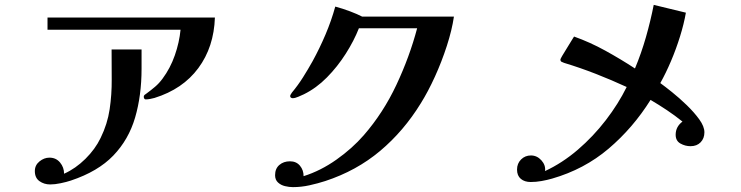

<svg xmlns="http://www.w3.org/2000/svg" viewBox="-20 -745 3040 788"><path d="M561 -463Q561 -353 534.5 -262.5Q508 -172 445 -106.5Q382 -41 271 -4Q253 2 229 7Q205 12 186 12Q161 12 142 -1.5Q123 -15 123 -43Q123 -67 142 -82.5Q161 -98 183 -98Q210 -98 226.5 -78Q243 -58 243 -32Q290 -53 330.5 -93Q371 -133 393 -179Q421 -236 430 -296.5Q439 -357 438.5 -419Q438 -481 438 -542H561ZM862 -673Q858 -552 794 -465.5Q730 -379 614 -343Q607 -341 596.5 -339Q586 -337 578 -337Q574 -337 572 -340.5Q570 -344 570 -348Q570 -353 574 -356Q578 -359 581 -361Q600 -375 616.5 -389Q633 -403 647 -422Q679 -465 697.5 -518Q716 -571 721 -623H175V-673Z M1843 -677Q1835 -622 1814 -557Q1793 -492 1765 -430.5Q1737 -369 1707 -321Q1637 -207 1540 -125.5Q1443 -44 1315 -2Q1284 8 1250 15.5Q1216 23 1182 23Q1167 23 1150 19Q1133 15 1121 4Q1109 -7 1109 -26Q1109 -53 1126.5 -68Q1144 -83 1170 -83Q1196 -83 1211 -65Q1226 -47 1226 -22Q1296 -44 1361 -90Q1426 -136 1473 -190Q1553 -282 1607 -397Q1661 -512 1692 -629H1453Q1433 -578 1399 -524.5Q1365 -471 1321.5 -427Q1278 -383 1227 -358Q1218 -354 1204.5 -348Q1191 -342 1181 -342Q1178 -342 1174.5 -344Q1171 -346 1171 -350Q1171 -355 1173 -357Q1174 -359 1175.5 -361Q1177 -363 1178 -365Q1203 -395 1223.5 -427.5Q1244 -460 1263 -494Q1292 -547 1316 -603.5Q1340 -660 1356 -718Q1386 -710 1416.5 -698.5Q1447 -687 1466 -677Z M2871 -202Q2871 -177 2855.5 -161Q2840 -145 2814 -145Q2792 -145 2772.5 -156Q2753 -167 2753 -192Q2753 -225 2781 -246Q2750 -271 2717 -293Q2684 -315 2650 -335Q2578 -220 2478 -135Q2378 -50 2246 -12Q2225 -6 2202.5 -2Q2180 2 2158 2Q2133 2 2117.5 -11Q2102 -24 2102 -49Q2102 -74 2118.5 -90.5Q2135 -107 2159 -107Q2184 -107 2202 -87Q2220 -67 2217 -43Q2288 -76 2351.5 -130.5Q2415 -185 2466.5 -252Q2518 -319 2552 -388Q2489 -417 2425 -442Q2361 -467 2295 -487Q2289 -489 2284.5 -491.5Q2280 -494 2280 -501Q2280 -503 2287.5 -516Q2295 -529 2305.5 -545.5Q2316 -562 2324.5 -576.5Q2333 -591 2336 -595Q2401 -572 2464.5 -537Q2528 -502 2586 -464Q2612 -526 2631 -592.5Q2650 -659 2663 -725L2795 -693Q2787 -647 2771 -595.5Q2755 -544 2734 -494.5Q2713 -445 2690 -404Q2708 -391 2738 -367Q2768 -343 2798.5 -313.5Q2829 -284 2850 -255Q2871 -226 2871 -202Z"/></svg>

Font: Kaisei Decol
Style: Bold
Weight: 700
Designer: Font-Kai, 金井和夫
Foundry: KAZUO KANAI
Version: Version 5.003